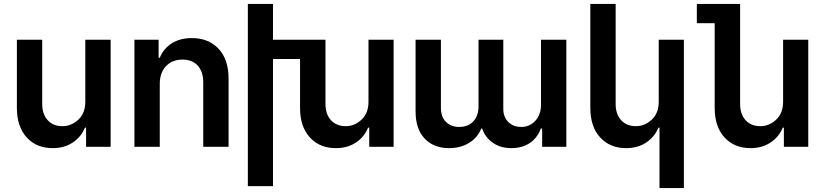

<svg xmlns="http://www.w3.org/2000/svg" viewBox="-20 -747 4199 977"><path d="M414.1 -229V-544.9H543V0H418V-97.2H412.1Q392.6 -49.8 349.9 -21.5Q307.1 6.8 248 6.8Q165.5 6.8 115.7 -47.9Q65.9 -102.5 65.9 -198.2V-544.9H194.8V-217.8Q194.8 -166 222.7 -135.5Q250.5 -105 297.9 -105Q343.3 -105 378.7 -138.2Q414.1 -171.4 414.1 -229Z M793 -319.8V0H664.1V-544.9H787.1V-453.1H793Q812 -500 854.2 -526.6Q896.5 -553.2 956.1 -553.2Q1041.5 -553.2 1092.3 -498.8Q1143.1 -444.3 1143.1 -347.2V0H1014.2V-327.1Q1014.2 -382.3 986.3 -413.1Q958.5 -443.8 908.2 -443.8Q856.4 -443.8 824.7 -410.4Q793 -377 793 -319.8Z M1369.1 200.2H1241.2V-727.1H1369.1V-544.9H1636.2V-217.8Q1636.2 -166 1664.1 -135.5Q1691.9 -105 1739.3 -105Q1784.7 -105 1819.8 -138.2Q1855 -171.4 1855 -229V-544.9H1982.9V0H1858.9V-97.2H1853Q1833.5 -49.8 1790.8 -21.5Q1748 6.8 1689 6.8Q1606.4 6.8 1556.6 -47.9Q1506.8 -102.5 1506.8 -198.2V-446.8H1369.1Z M2732.9 -544.9H2861.8V0H2738.8V-92.8H2731.9Q2714.8 -45.4 2675.8 -19.3Q2636.7 6.8 2582 6.8Q2527.8 6.8 2488.8 -19.8Q2449.7 -46.4 2433.6 -92.8H2428.7Q2410.6 -46.9 2367.2 -20Q2323.7 6.8 2264.6 6.8Q2187.5 6.8 2141.1 -41.7Q2094.7 -90.3 2094.7 -179.2V-544.9H2223.6V-199.2Q2223.6 -151.4 2249.8 -126.2Q2275.9 -101.1 2316.9 -101.1Q2362.3 -101.1 2388.7 -129.9Q2415 -158.7 2415 -205.1V-544.9H2541V-193.8Q2541 -151.9 2566.2 -126.5Q2591.3 -101.1 2632.8 -101.1Q2675.3 -101.1 2704.1 -132.6Q2732.9 -164.1 2732.9 -213.9Z M3332 -229V-544.9H3460V210H3335.9V-97.2H3330.1Q3310.5 -49.8 3267.8 -21.5Q3225.1 6.8 3166 6.8Q3083.5 6.8 3033.7 -47.9Q2983.9 -102.5 2983.9 -198.2V-727.1H3112.8V-217.8Q3112.8 -166 3140.6 -135.5Q3168.5 -105 3215.8 -105Q3261.2 -105 3296.6 -138.2Q3332 -171.4 3332 -229Z M3964.8 -229V-544.9H4092.8V0H3968.8V-97.2H3962.9Q3943.4 -49.8 3900.6 -21.5Q3857.9 6.8 3798.8 6.8Q3716.3 6.8 3666.5 -47.9Q3616.7 -102.5 3616.7 -198.2V-628.9H3525.9V-727.1H3746.1V-217.8Q3746.1 -166 3773.9 -135.5Q3801.8 -105 3849.1 -105Q3894.5 -105 3929.7 -138.2Q3964.8 -171.4 3964.8 -229Z"/></svg>

Font: Telcell.Market SemBd
Style: Regular
Weight: 600
Designer: Rasmus Andersson, Sedrak Mkrtchyan
Version: Version 3.019;git-0a5106e0b